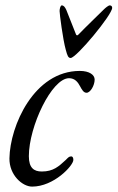

<svg xmlns="http://www.w3.org/2000/svg" viewBox="-20 -677 436 712"><path d="M242 -462C263 -462 396 -622 396 -648C396 -654 392 -657 387 -657C382 -657 371 -648 364 -641C341 -618 301 -580 271 -549C269 -547 268 -546 266 -546C264 -546 263 -547 262 -549L226 -640C221 -651 216 -657 209 -657C204 -657 201 -644 201 -636C201 -626 213 -531 224 -492C230 -470 233 -462 242 -462ZM99 15C180 15 252 -63 252 -84C252 -91 250 -97 244 -97C236 -97 233 -93 224 -84C198 -60 178 -41 135 -41C106 -41 87 -54 87 -98C87 -208 172 -387 236 -387C258 -387 269 -372 277 -357C284 -344 290 -333 301 -333C315 -333 331 -360 331 -382C331 -399 312 -414 276 -414C106 -414 17 -210 15 -90C14 -28 63 15 99 15Z"/></svg>

Font: EB Garamond
Style: Italic
Weight: 400
Italic angle: -17.2°
Designer: Georg Duffner and Octavio Pardo
Foundry: Georg Duffner
Version: Version 1.000;PS 001.000;hotconv 1.0.88;makeotf.lib2.5.64775